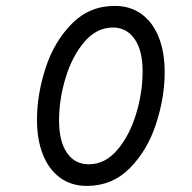

<svg xmlns="http://www.w3.org/2000/svg" viewBox="-20 -610 640 641"><path d="M529.8 -369.1Q529.8 -285.2 501.2 -197Q472.7 -108.9 413.8 -49.1Q355 10.7 270 10.7Q218.3 10.7 180.7 -16.6Q143.1 -43.9 123.3 -93.8Q103.5 -143.6 103.5 -210.4Q103.5 -294.4 132.1 -382.6Q160.6 -470.7 219.5 -530.5Q278.3 -590.3 363.3 -590.3Q415 -590.3 452.6 -563Q490.2 -535.6 510 -485.8Q529.8 -436 529.8 -369.1ZM177.2 -208Q177.2 -137.7 203.6 -99.6Q230 -61.5 276.4 -61.5Q330.6 -61.5 371.3 -109.1Q412.1 -156.7 434.1 -228.8Q456.1 -300.8 456.1 -371.6Q456.1 -441.4 429.4 -479.7Q402.8 -518.1 356.9 -518.1Q302.7 -518.1 262 -470.5Q221.2 -422.9 199.2 -350.8Q177.2 -278.8 177.2 -208Z"/></svg>

Font: Courier Prime Sans
Style: Italic
Weight: 400
Italic angle: -10°
Designer: Alan Dague-Greene
Foundry: Quote-Unquote Apps
Version: Version 3.020